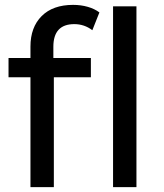

<svg xmlns="http://www.w3.org/2000/svg" viewBox="-20 -768 672 788"><path d="M199 -576V-530H353V-451H201V0H105V-451H15V-530H105V-577Q105 -656 151 -702Q197 -748 280 -748Q312 -748 340 -740Q368 -732 388 -717L359 -644Q326 -669 285 -669Q199 -669 199 -576ZM444 -742H540V0H444Z"/></svg>

Font: APTA Sans Medium
Style: Bold
Weight: 500
Version: Version 7.200